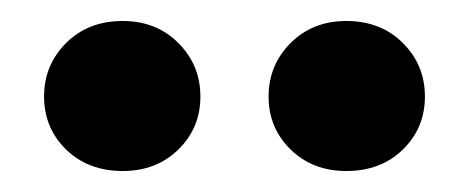

<svg xmlns="http://www.w3.org/2000/svg" viewBox="-20 -744 447 183"><path d="M97 -581Q64 -581 43 -601.5Q22 -622 22 -652Q22 -682 43 -703Q64 -724 97 -724Q129 -724 150 -703Q171 -682 171 -652Q171 -622 150 -601.5Q129 -581 97 -581ZM310 -581Q278 -581 257 -601.5Q236 -622 236 -652Q236 -682 257 -703Q278 -724 310 -724Q343 -724 364 -703Q385 -682 385 -652Q385 -622 364 -601.5Q343 -581 310 -581Z"/></svg>

Font: Murecho
Style: Bold
Weight: 700
Designer: Neil Summerour
Foundry: Positype
Version: Version 1.010; ttfautohint (v1.8.3)